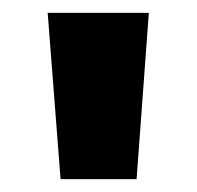

<svg xmlns="http://www.w3.org/2000/svg" viewBox="-20 -734 305 298"><path d="M211 -714H54L74 -456H192Z"/></svg>

Font: Noto Sans Lao SemiCondensed ExtraBold
Style: Regular
Weight: 800
Width: 4
Designer: Monotype Design Team
Foundry: Monotype Imaging Inc.
Version: Version 2.003